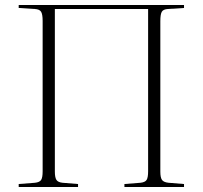

<svg xmlns="http://www.w3.org/2000/svg" viewBox="-20 -750 813 770"><path d="M55 0V-12L120 -17Q139 -19 145 -28.5Q151 -38 151 -63V-666Q151 -692 145 -702.5Q139 -713 119 -714L55 -718V-730H718V-718L654 -714Q635 -713 629 -703Q623 -693 623 -665V-62Q623 -37 630 -28Q637 -19 656 -17L718 -12V0H479V-12L543 -17Q562 -19 568 -28.5Q574 -38 574 -63V-714H200V-62Q200 -39 206 -29Q212 -19 231 -17L293 -12V0Z"/></svg>

Font: Literata 72pt ExtraLight
Style: Regular
Weight: 200
Designer: Latin by Veronika Burian and Jose Scaglione. Greek by Irene Vlachou. Cyrillic by Vera Evstafieva.
Foundry: TypeTogether
Version: Version 3.002